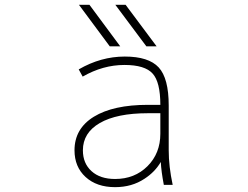

<svg xmlns="http://www.w3.org/2000/svg" viewBox="-20 -772 1040 804"><path d="M327.1 -142.6Q327.1 -87.9 363.3 -55.2Q399.4 -22.5 461.9 -22.5Q543.9 -22.5 597.7 -76.2Q651.4 -129.9 651.4 -211.9V-297.9H599.6Q468.8 -297.9 397.9 -256.8Q327.1 -215.8 327.1 -142.6ZM592.8 -578.1 462.9 -752H505.9L635.7 -578.1ZM439.5 -578.1 310.5 -752H354.5L483.4 -578.1ZM653.3 -93.8Q628.9 -51.8 585 -23.4Q532.2 11.7 461.9 11.7Q384.8 11.7 338.4 -30.8Q292 -73.2 292 -142.6Q292 -233.4 373 -283.2Q454.1 -333 599.6 -333H651.4Q651.4 -428.7 619.1 -463.9Q586.9 -500 501 -500Q411.1 -500 326.2 -451.2L309.6 -481.4Q402.3 -535.2 502.4 -535.2Q602.5 -535.2 644.5 -489.7Q686.5 -444.3 686.5 -330.1V-142.6Q686.5 -75.2 703.1 2H666Q655.3 -53.7 653.3 -93.8Z"/></svg>

Font: GenEi Gothic M ExtraLight
Style: Regular
Weight: 200
Designer: o_tamon (Modified); [Source Han Sans]
Ryoko NISHIZUKA  (kana & ideographs); Paul D. Hunt (Latin, Greek & Cyrillic); Wenl
Version: Version 1.1a;Original Version 1.004